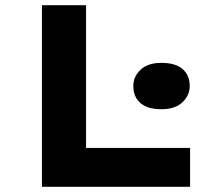

<svg xmlns="http://www.w3.org/2000/svg" viewBox="-20 -720 840 740"><path d="M141.7 0V-700H311.7V-149.9H712.6V0ZM602 -299Q549 -299 521.4 -322.7Q493.8 -346.5 493.8 -388.4Q493.8 -424.7 521.7 -451.2Q549.5 -477.7 602 -477.7Q656 -477.7 683.6 -454Q711.2 -430.2 711.2 -388.4Q711.2 -352 682.8 -325.5Q654.5 -299 602 -299Z"/></svg>

Font: Lexend Mega
Style: Regular
Weight: 400
Designer: Bonnie Shaver-Troup, Thomas Jockin
Foundry: Lexend
Version: Version 1.007